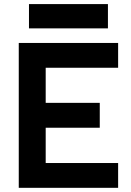

<svg xmlns="http://www.w3.org/2000/svg" viewBox="-20 -899 626 919"><path d="M69.8 0V-693.4H198.7V0ZM69.8 0V-118.7H545.4V0ZM69.8 -287.6V-406.7H457.5V-287.6ZM69.8 -574.7V-693.4H545.4V-574.7ZM118.7 -763.2V-879.4H496.6V-763.2Z"/></svg>

Font: Cascadia Mono PL
Style: Regular
Weight: 400
Monospace: yes
Designer: Aaron Bell
Foundry: Saja Typeworks
Version: Version 2102.003